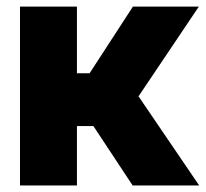

<svg xmlns="http://www.w3.org/2000/svg" viewBox="-20 -566 628 586"><path d="M41 0V-545.9H214.8V-342.3H253.4L385.7 -545.9H586.9L402.8 -272L587.9 0H384.8L265.1 -181.2H214.8V0Z"/></svg>

Font: Inter Tight ExtraBold
Style: Regular
Weight: 800
Designer: Rasmus Andersson
Foundry: rsms
Version: Version 3.004; ttfautohint (v1.8.4.7-5d5b)